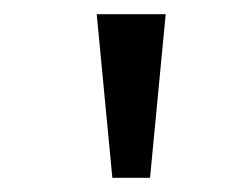

<svg xmlns="http://www.w3.org/2000/svg" viewBox="-20 -715 354 270"><path d="M138 -465 116 -695H213L191 -465Z"/></svg>

Font: Noto Sans Gunjala Gondi
Style: Regular
Weight: 400
Designer: Ek Type
Foundry: Ek Type
Version: Version 1.004